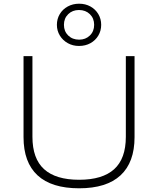

<svg xmlns="http://www.w3.org/2000/svg" viewBox="-20 -1008 854 1036"><path d="M407 8Q258 8 182.5 -62Q107 -132 107 -268V-705H155V-270Q155 -152 218 -95Q281 -38 407 -38Q533 -38 596 -95Q659 -152 659 -270V-705H706V-268Q706 -132 630.5 -62Q555 8 407 8ZM406 -760Q373 -760 346 -775Q319 -790 303 -816Q287 -842 287 -874Q287 -906 302.5 -932Q318 -958 345.5 -973Q373 -988 407 -988Q441 -988 468 -973Q495 -958 510.5 -932Q526 -906 526 -874Q526 -842 510.5 -816Q495 -790 468 -775Q441 -760 406 -760ZM407 -794Q442 -794 465 -816.5Q488 -839 488 -874Q488 -909 465 -931.5Q442 -954 406 -954Q371 -954 348 -931.5Q325 -909 325 -874Q325 -839 348 -816.5Q371 -794 407 -794Z"/></svg>

Font: Nunito Sans 10pt SemiExpanded ExtraLight
Style: Regular
Weight: 250
Width: 6
Designer: Vernon Adams
Foundry: Vernon Adams
Version: Version 3.101;gftools[0.9.27]